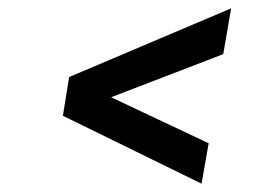

<svg xmlns="http://www.w3.org/2000/svg" viewBox="-20 -529 669 461"><path d="M535 -509 516 -399 131 -251 146 -344ZM146 -343 481 -185 464 -88 131 -251Z"/></svg>

Font: Figtree Light SemiBold
Style: Italic
Weight: 600
Italic angle: -9.5°
Version: Version 2.001;gftools[0.9.30]